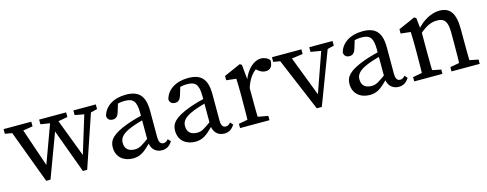

<svg xmlns="http://www.w3.org/2000/svg" viewBox="-25 -993 3834 1512"><g transform="rotate(-15 1892.5 -237.0)"><path d="M219 6H254L397 -378H377L518 6H553L716 -474H660L541 -86L561 -87L414 -474H384L242 -86H262L130 -474H40L219 6ZM0 -436 98 -419H118L226 -436V-474H0V-436ZM290 -436 395 -419H415L510 -436V-474H290V-436ZM569 -436 662 -419H682L752 -436V-474H569V-436Z M927 13C988 13 1022 -15 1082 -75H1111L1097 -125C1015 -64 994 -52 959 -52C913 -52 878 -73 878 -126C878 -155 888 -193 978 -228C1008 -240 1067 -259 1112 -268V-304C1062 -295 999 -277 957 -262C823 -213 793 -168 793 -112C793 -29 854 13 927 13ZM1163 10C1197 10 1224 -3 1248 -41L1228 -63C1217 -50 1206 -41 1189 -41C1166 -41 1152 -57 1152 -102V-314C1152 -440 1102 -487 999 -487C899 -487 825 -440 806 -364C808 -339 824 -324 851 -324C878 -324 893 -340 902 -369L928 -455L888 -424C925 -439 955 -442 978 -442C1044 -442 1072 -418 1072 -320V-92C1072 -30 1108 10 1163 10Z M1435 13C1496 13 1530 -15 1590 -75H1619L1605 -125C1523 -64 1502 -52 1467 -52C1421 -52 1386 -73 1386 -126C1386 -155 1396 -193 1486 -228C1516 -240 1575 -259 1620 -268V-304C1570 -295 1507 -277 1465 -262C1331 -213 1301 -168 1301 -112C1301 -29 1362 13 1435 13ZM1671 10C1705 10 1732 -3 1756 -41L1736 -63C1725 -50 1714 -41 1697 -41C1674 -41 1660 -57 1660 -102V-314C1660 -440 1610 -487 1507 -487C1407 -487 1333 -440 1314 -364C1316 -339 1332 -324 1359 -324C1386 -324 1401 -340 1410 -369L1436 -455L1396 -424C1433 -439 1463 -442 1486 -442C1552 -442 1580 -418 1580 -320V-92C1580 -30 1616 10 1671 10Z M1801 0H2041V-35L1931 -55H1911L1801 -35V0ZM1873 0H1959C1957 -45 1956 -148 1956 -210V-352L1944 -477L1929 -487L1793 -427V-392L1873 -383C1875 -343 1876 -312 1876 -257V-210C1876 -148 1875 -45 1873 0ZM1954 -278C1977 -355 2013 -405 2075 -437L2026 -427L2053 -404C2071 -389 2090 -380 2113 -380C2153 -380 2171 -406 2171 -453C2159 -473 2129 -487 2100 -487C2043 -487 1983 -434 1951 -346H1941L1954 -278Z M2425 6H2466L2648 -474H2594L2452 -70H2473L2318 -474H2223L2425 6ZM2188 -436 2286 -419H2306L2428 -436V-474H2188V-436ZM2492 -436 2592 -419H2612L2682 -436V-474H2492V-436Z M2857 13C2918 13 2952 -15 3012 -75H3041L3027 -125C2945 -64 2924 -52 2889 -52C2843 -52 2808 -73 2808 -126C2808 -155 2818 -193 2908 -228C2938 -240 2997 -259 3042 -268V-304C2992 -295 2929 -277 2887 -262C2753 -213 2723 -168 2723 -112C2723 -29 2784 13 2857 13ZM3093 10C3127 10 3154 -3 3178 -41L3158 -63C3147 -50 3136 -41 3119 -41C3096 -41 3082 -57 3082 -102V-314C3082 -440 3032 -487 2929 -487C2829 -487 2755 -440 2736 -364C2738 -339 2754 -324 2781 -324C2808 -324 2823 -340 2832 -369L2858 -455L2818 -424C2855 -439 2885 -442 2908 -442C2974 -442 3002 -418 3002 -320V-92C3002 -30 3038 10 3093 10Z M3221 0H3451V-35L3351 -55H3331L3221 -35V0ZM3295 0H3381C3379 -45 3378 -148 3378 -210V-361L3366 -477L3351 -487L3215 -427V-392L3295 -383C3297 -343 3298 -312 3298 -257V-210C3298 -148 3297 -45 3295 0ZM3525 0H3755V-35L3655 -55H3635L3525 -35V0ZM3599 0H3685C3683 -45 3682 -146 3682 -210V-302C3682 -434 3641 -487 3555 -487C3487 -487 3412 -443 3364 -384H3357L3370 -348C3427 -397 3468 -417 3518 -417C3578 -417 3602 -387 3602 -294V-210C3602 -146 3601 -45 3599 0Z"/></g></svg>

Font: Source Serif Variable
Style: Regular
Weight: 389
Designer: Frank Grießhammer
Foundry: Adobe Systems Incorporated
Version: Version 3.001;hotconv 1.0.111;makeotfexe 2.5.65597